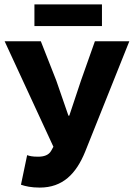

<svg xmlns="http://www.w3.org/2000/svg" viewBox="-20 -838 606 870"><path d="M160 12C264 12 325 -50 366 -151L566 -651H410L347 -473L294 -314H290L235 -473L165 -651H1L222 -173L212 -155C201 -135 179 -128 153 -128C126 -128 114 -131 103 -135L75 -1C95 6 122 12 160 12ZM136 -720H442V-818H136Z"/></svg>

Font: DAIFUKU Sans
Style: Bold
Weight: 700
Designer: Original font ‘Source Han Sans JP’ : Paul D. Hunt
Foundry: Daifuku
Version: Version 1.000